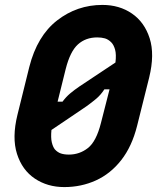

<svg xmlns="http://www.w3.org/2000/svg" viewBox="-20 -740 640 780"><path d="M396 -720Q465 -720 516 -685Q567 -650 588 -584.5Q609 -519 586 -425L537 -229Q516 -145 472.5 -89.5Q429 -34 369.5 -7Q310 20 241 20Q173 20 121.5 -14.5Q70 -49 49 -115Q28 -181 51 -274L99 -468Q131 -594 212 -657Q293 -720 396 -720ZM375 -588Q328 -588 296.5 -559.5Q265 -531 247 -460L214 -327H234Q248 -346 264.5 -360Q281 -374 303 -389Q327 -405 365.5 -430.5Q404 -456 449 -486Q453 -519 447.5 -538.5Q442 -558 432 -568Q420 -580 406.5 -584Q393 -588 375 -588ZM203 -133Q214 -121 227.5 -116.5Q241 -112 260 -112Q303 -112 337 -138.5Q371 -165 390 -240L425 -377H404Q389 -354 370.5 -338.5Q352 -323 331 -308Q310 -294 272 -268Q234 -242 189 -212Q186 -180 190.5 -161.5Q195 -143 203 -133Z"/></svg>

Font: Recursive Mn Lnr St XBd
Style: Italic
Weight: 800
Italic angle: -15°
Monospace: yes
Version: Version 1.079;hotconv 1.0.112;makeotfexe 2.5.65598; ttfautoh